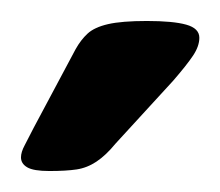

<svg xmlns="http://www.w3.org/2000/svg" viewBox="-20 -738 210 183"><path d="M27 -575Q12 -575 6 -578.5Q0 -582 0 -588Q0 -593 3.5 -599.5Q7 -606 12 -616L52 -691Q57 -700 63.5 -706Q70 -712 83 -715Q96 -718 120 -718Q145 -718 157.5 -714.5Q170 -711 170 -702Q170 -694 164 -685Q158 -676 145 -661L90 -601Q81 -590 72 -584Q63 -578 53 -576.5Q43 -575 27 -575Z"/></svg>

Font: Asap Expanded Medium
Style: Regular
Weight: 500
Width: 7
Designer: Pablo Cosgaya
Foundry: Omnibus-Type
Version: Version 3.001